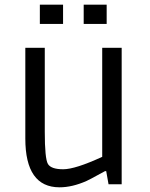

<svg xmlns="http://www.w3.org/2000/svg" viewBox="-20 -786 640 819"><path d="M416 -582H499V0H443L433 -56H428Q427 -56 397.5 -39.5Q368 -23 349 -14Q288 13 234 13Q88 13 88 -195V-582H171V-224Q171 -109 184.5 -86.5Q198 -64 249.5 -64Q301 -64 416 -117ZM249 -684H150V-766H249ZM435 -684H337V-766H435Z"/></svg>

Font: Ruda
Style: Regular
Weight: 400
Designer: Mariela Monsalve, Angelina Sanchez
Foundry: Mariela Monsalve, Angelina Sanchez
Version: Version 1.002